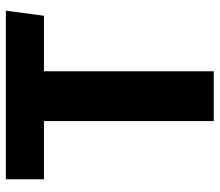

<svg xmlns="http://www.w3.org/2000/svg" viewBox="-66 -666 733 640"><g transform="rotate(-90 300.0 -346.5)"><path d="M382 -566V0H216V-566H22V-693H584L567 -566Z"/></g></svg>

Font: Qzxlaeiskcpccdgjqmyffctclhy
Style: Regular
Weight: 700
Monospace: yes
Designer: Carrois Corporate & Edenspiekermann
Foundry: Carrois Corporate GbR & Edenspiekermann AG
Version: Version 2.001